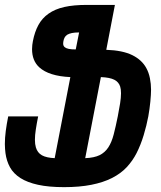

<svg xmlns="http://www.w3.org/2000/svg" viewBox="-34 -749 656 783"><path d="M227.5 14.2Q164.6 14.2 121.1 4.6Q77.6 -4.9 49.3 -22.9Q21 -41 6.8 -66.7Q-7.3 -92.3 -11.7 -124.5Q-12.7 -132.8 -13.4 -141.8Q-14.2 -150.9 -14.2 -161.6Q-14.2 -186.5 -10.5 -214.8Q-6.8 -243.2 -0.5 -274.4H121.6Q115.7 -245.1 112.1 -221.2Q108.4 -197.3 108.4 -179.2Q108.4 -169.4 109.4 -162.1Q110.4 -154.8 112.3 -147.9Q118.7 -126 137 -115.7Q155.3 -105.5 189 -104L252.9 -434.6Q165.5 -438.5 126 -474.6Q96.7 -501.5 96.7 -548.8Q96.7 -558.1 97.7 -565.7Q98.6 -573.2 100.1 -581.1Q107.4 -619.1 122.6 -647Q137.7 -674.8 164.1 -693.4Q190.4 -711.9 228.3 -720.5Q266.1 -729 320.3 -729H434.6L399.4 -545.9Q466.3 -543.5 505.4 -524.2Q544.4 -504.9 562.5 -471.7Q572.8 -453.1 577.4 -429.9Q582 -406.7 582 -383.3Q582 -363.8 579.1 -334.2Q576.2 -304.7 570.8 -274.4Q564 -237.8 552 -198Q540 -158.2 522.9 -124.5Q507.3 -93.8 483.2 -67.6Q459 -41.5 422.4 -22.9Q386.7 -4.9 338.6 4.6Q290.5 14.2 227.5 14.2ZM288.6 -616.7Q271 -616.7 259.3 -614.3Q247.6 -611.8 240.2 -607.4Q232.9 -602.5 229.5 -595.9Q226.1 -589.4 224.6 -581.1Q224.1 -578.6 223.9 -575.9Q223.6 -573.2 223.6 -570.8Q223.6 -561.5 230.5 -556.2Q235.8 -551.8 246.6 -549.6Q257.3 -547.4 274.9 -547.4ZM313.5 -104Q350.1 -105.5 372.1 -116.2Q394 -127 407.7 -147.9Q421.4 -168.9 429.7 -200.9Q438 -232.9 446.3 -274.4Q452.1 -304.2 455.8 -327.4Q459.5 -350.6 459.5 -368.7Q459.5 -385.3 456.1 -396Q450.2 -414.6 432.1 -423.8Q414.1 -433.1 377.4 -434.6Z"/></svg>

Font: Hack
Style: Bold Italic
Weight: 700
Italic angle: -11°
Monospace: yes
Designer: Christopher Simpkins
Foundry: Christopher Simpkins
Version: Version 2.017; ttfautohint (v1.4.1) -l 4 -r 80 -G 350 -x 0 -